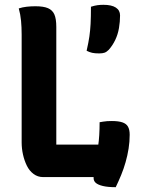

<svg xmlns="http://www.w3.org/2000/svg" viewBox="-20 -736 590 798"><path d="M159 0Q137 0 119.5 -13Q102 -26 91.5 -47.5Q81 -69 75.5 -94Q70 -119 70 -144Q70 -199 70 -255Q70 -311 70 -367Q70 -423 70 -479.5Q70 -536 70 -592Q70 -623 67.5 -649.5Q65 -676 58 -701Q73 -706 90.5 -708Q108 -710 127 -710Q161 -710 179.5 -702Q198 -694 206 -676Q214 -658 214 -624Q214 -569 214 -509Q214 -449 214 -386.5Q214 -324 214 -261Q214 -198 214 -135H403Q423 -135 437 -127Q451 -119 458.5 -102Q466 -85 468 -59.5Q470 -34 466 0ZM394 -228Q401 -229 409 -230.5Q417 -232 426 -232.5Q435 -233 445 -233Q472 -233 488.5 -227.5Q505 -222 512 -209.5Q519 -197 519 -176Q519 -147 514.5 -118.5Q510 -90 502 -62Q494 -34 483.5 -8.5Q473 17 461 42Q428 42 407.5 37Q387 32 378 24Q369 16 369 4Q369 -28 375.5 -59Q382 -90 388 -130Q394 -170 394 -228ZM410 -716Q444 -716 461.5 -704.5Q479 -693 479 -672Q479 -646 474.5 -619.5Q470 -593 459 -570Q448 -547 432 -529Q423 -520 414.5 -517Q406 -514 392 -514Q374 -514 363 -516.5Q352 -519 340 -525Q348 -560 351.5 -584.5Q355 -609 356.5 -636.5Q358 -664 358 -708Q374 -713 385.5 -714.5Q397 -716 410 -716Z"/></svg>

Font: Recursive Casual
Style: Bold
Weight: 700
Version: Version 1.085